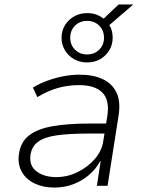

<svg xmlns="http://www.w3.org/2000/svg" viewBox="-20 -836 643 864"><path d="M224 8Q174 8 135.5 -10.5Q97 -29 78 -63Q59 -97 65 -141Q72 -196 110 -226Q148 -256 216.5 -268Q285 -280 381 -280H470L462 -235H379Q292 -235 235.5 -227Q179 -219 150.5 -197.5Q122 -176 117 -137Q111 -89 145.5 -64Q180 -39 233 -39Q283 -39 329 -61.5Q375 -84 407 -121Q439 -158 445 -203L463 -314Q474 -385 441 -419Q408 -453 335 -453Q287 -453 241.5 -440.5Q196 -428 148 -399L128 -442Q158 -460 193.5 -473Q229 -486 266 -493Q303 -500 338 -500Q399 -500 442 -480Q485 -460 504.5 -419Q524 -378 513 -312L464 0H416L433 -111H431Q413 -77 382 -50Q351 -23 311 -7.5Q271 8 224 8ZM372 -555Q339 -555 313 -570Q287 -585 272 -610Q257 -635 257 -666Q257 -697 272 -722Q287 -747 313 -762Q339 -777 372 -777Q395 -777 413 -770.5Q431 -764 446 -752L514 -816H580L472 -723Q480 -711 483.5 -696.5Q487 -682 487 -666Q487 -635 472 -610Q457 -585 431.5 -570Q406 -555 372 -555ZM372 -591Q405 -591 426.5 -612.5Q448 -634 448 -666Q448 -699 426.5 -720.5Q405 -742 372 -742Q339 -742 317.5 -720.5Q296 -699 296 -666Q296 -634 317.5 -612.5Q339 -591 372 -591Z"/></svg>

Font: Nunito Sans 7pt ExtraLight
Style: Italic
Weight: 250
Italic angle: -9°
Designer: Vernon Adams
Foundry: Vernon Adams
Version: Version 3.101;gftools[0.9.27]